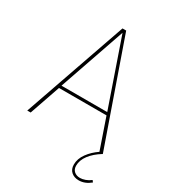

<svg xmlns="http://www.w3.org/2000/svg" viewBox="-213 -810 1011 1127"><g transform="rotate(30 292.0 -246.5)"><path d="M279 -697H304L548 0H546Q499 29 472.5 64Q446 99 446 136Q446 161 461.5 174.5Q477 188 501 188Q517 188 536.5 181Q556 174 572 161L581 173Q543 204 502 204Q471 204 451 186.5Q431 169 431 137Q431 98 457.5 61.5Q484 25 524 -2L453 -208H131L59 0H36ZM447 -227 292 -675 137 -227Z"/></g></svg>

Font: Hanken Grotesk Thin
Style: Regular
Weight: 100
Designer: Alfredo Marco Pradil
Foundry: Hanken Design Co.
Version: Version 3.014